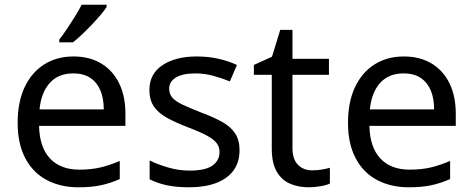

<svg xmlns="http://www.w3.org/2000/svg" viewBox="-20 -786 2008 816"><path d="M292 -546Q361 -546 410.5 -516Q460 -486 486.5 -431.5Q513 -377 513 -304V-251H146Q148 -160 192.5 -112.5Q237 -65 317 -65Q368 -65 407.5 -74.5Q447 -84 489 -102V-25Q448 -7 408 1.5Q368 10 313 10Q237 10 178.5 -21Q120 -52 87.5 -113.5Q55 -175 55 -264Q55 -352 84.5 -415Q114 -478 167.5 -512Q221 -546 292 -546ZM291 -474Q228 -474 191.5 -433.5Q155 -393 148 -321H421Q421 -367 407 -401Q393 -435 364.5 -454.5Q336 -474 291 -474ZM433 -756Q424 -742 407 -722Q390 -702 369.5 -680.5Q349 -659 328.5 -639.5Q308 -620 290 -606H232V-618Q247 -637 264.5 -663Q282 -689 299 -716.5Q316 -744 327 -766H433Z M998 -148Q998 -96 972 -61Q946 -26 898 -8Q850 10 784 10Q728 10 687.5 1Q647 -8 616 -24V-104Q648 -88 693.5 -74.5Q739 -61 786 -61Q853 -61 883 -82.5Q913 -104 913 -140Q913 -160 902 -176Q891 -192 862.5 -208Q834 -224 781 -244Q729 -264 692 -284Q655 -304 635 -332Q615 -360 615 -404Q615 -472 670.5 -509Q726 -546 816 -546Q865 -546 907.5 -536.5Q950 -527 987 -510L957 -440Q923 -454 886 -464Q849 -474 810 -474Q756 -474 727.5 -456.5Q699 -439 699 -409Q699 -387 712 -371.5Q725 -356 755.5 -341.5Q786 -327 837 -307Q888 -288 924 -268Q960 -248 979 -219.5Q998 -191 998 -148Z M1307 -62Q1327 -62 1348 -65.5Q1369 -69 1382 -73V-6Q1368 1 1342 5.5Q1316 10 1292 10Q1250 10 1214.5 -4.5Q1179 -19 1157 -55Q1135 -91 1135 -156V-468H1059V-510L1136 -545L1171 -659H1223V-536H1378V-468H1223V-158Q1223 -109 1246.5 -85.5Q1270 -62 1307 -62Z M1696 -546Q1765 -546 1814.5 -516Q1864 -486 1890.5 -431.5Q1917 -377 1917 -304V-251H1550Q1552 -160 1596.5 -112.5Q1641 -65 1721 -65Q1772 -65 1811.5 -74.5Q1851 -84 1893 -102V-25Q1852 -7 1812 1.5Q1772 10 1717 10Q1641 10 1582.5 -21Q1524 -52 1491.5 -113.5Q1459 -175 1459 -264Q1459 -352 1488.5 -415Q1518 -478 1571.5 -512Q1625 -546 1696 -546ZM1695 -474Q1632 -474 1595.5 -433.5Q1559 -393 1552 -321H1825Q1825 -367 1811 -401Q1797 -435 1768.5 -454.5Q1740 -474 1695 -474Z"/></svg>

Font: Noto Sans Hebrew
Style: Regular
Weight: 400
Designer: Monotype Design Team
Foundry: Monotype Imaging Inc.
Version: Version 2.003;January 10, 2023;FontCreator 14.0.0.2877 64-bi